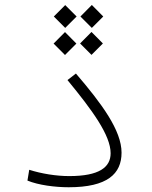

<svg xmlns="http://www.w3.org/2000/svg" viewBox="-20 -768 626 789"><path d="M262.2 1.5C421.4 1.5 479.5 -53.7 479.5 -140.6C479.5 -231.9 398.4 -341.8 292 -465.8L257.3 -439C358.9 -315.4 434.6 -212.4 434.6 -138.2C434.6 -80.6 387.7 -44.4 264.6 -44.4C210.9 -44.4 150.4 -54.2 100.1 -70.3L92.8 -25.9C137.7 -7.3 206.5 1.5 262.2 1.5ZM357.4 -653.3 404.3 -700.2 357.4 -747.6 310.5 -700.2ZM356 -542.5 402.8 -589.4 356 -636.7 309.1 -589.4ZM248 -653.3 294.9 -700.2 248 -747.1 201.2 -700.2ZM247.1 -542 293.9 -588.9 247.1 -636.2 200.2 -588.9Z"/></svg>

Font: Cascadia Mono PL ExtraLight
Style: Regular
Weight: 200
Monospace: yes
Designer: Aaron Bell
Foundry: Saja Typeworks
Version: Version 2404.023